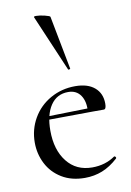

<svg xmlns="http://www.w3.org/2000/svg" viewBox="-85 -784 580 849"><g transform="rotate(-10 205.5 -359.5)"><path d="M35 -180Q35 -239 63.5 -288.5Q92 -338 142.5 -366.5Q193 -395 254 -395Q310 -395 341 -368.5Q372 -342 372 -296Q372 -271 361 -271H290Q294 -319 275 -347Q256 -375 219 -375Q168 -375 140 -333.5Q112 -292 112 -220Q112 -134 153.5 -81Q195 -28 267 -28Q326 -28 370 -59H371Q374 -59 376.5 -55.5Q379 -52 377 -49Q342 -17 305.5 -2.5Q269 12 227 12Q167 12 123.5 -14.5Q80 -41 57.5 -85Q35 -129 35 -180ZM88 -284 313 -289V-271L89 -269ZM138 -731Q154 -731 176.5 -725.5Q199 -720 200 -716L246 -476Q247 -474 242 -472.5Q237 -471 236 -474L128 -727Q127 -731 138 -731Z"/></g></svg>

Font: Cormorant Infant Medium
Style: Regular
Weight: 500
Designer: Christian Thalmann (Catharsis Fonts)
Foundry: Catharsis Fonts
Version: Version 4.000